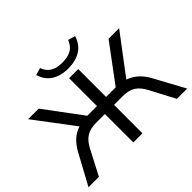

<svg xmlns="http://www.w3.org/2000/svg" viewBox="-191 -1205 1490 1490"><g transform="rotate(-45 553.5 -460.0)"><path d="M12 0 146 -247Q170 -291 199 -322Q228 -353 265.5 -371Q303 -389 351 -394L312 -363L54 -705H170L411 -381L384 -399H504V-705H604V-399H724L696 -381L937 -705H1053L795 -363L757 -394Q804 -389 841 -370.5Q878 -352 907.5 -321.5Q937 -291 961 -247L1095 0H982L874 -205Q844 -262 804 -287Q764 -312 700 -312H604V0H504V-312H408Q345 -312 304 -287.5Q263 -263 233 -205L126 0ZM553 -762Q499 -762 455.5 -778Q412 -794 383 -825.5Q354 -857 341 -903L400 -920Q418 -870 456.5 -848.5Q495 -827 553 -827Q613 -827 651 -848.5Q689 -870 709 -920L768 -903Q746 -831 690 -796.5Q634 -762 553 -762Z"/></g></svg>

Font: Nunito Sans 10pt SemiExpanded Medium
Style: Regular
Weight: 500
Width: 6
Designer: Vernon Adams
Foundry: Vernon Adams
Version: Version 3.101;gftools[0.9.27]